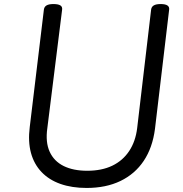

<svg xmlns="http://www.w3.org/2000/svg" viewBox="-20 -910 903 949"><path d="M408 19Q335 19 278.5 -1Q222 -21 185 -60Q148 -99 133 -154.5Q118 -210 127 -282L197 -863Q199 -877 210.5 -883.5Q222 -890 244 -890Q267 -890 278 -883.5Q289 -877 287 -862L214 -277Q204 -207 225.5 -160Q247 -113 294.5 -89.5Q342 -66 411 -66Q483 -66 535 -91Q587 -116 618.5 -163.5Q650 -211 658 -277L727 -863Q729 -877 740.5 -883.5Q752 -890 774 -890Q820 -890 816 -862L746 -273Q734 -180 690.5 -115Q647 -50 575.5 -15.5Q504 19 408 19Z"/></svg>

Font: Playwrite GB S
Style: Italic
Weight: 400
Italic angle: -7°
Designer: Veronika Burian, José Scaglione
Foundry: TypeTogether
Version: Version 1.000